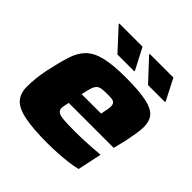

<svg xmlns="http://www.w3.org/2000/svg" viewBox="-184 -836 990 990"><g transform="rotate(45 310.5 -341.5)"><path d="M307 8Q198 8 136.5 -5Q75 -18 50 -47Q25 -76 25 -123Q25 -150 28 -182.5Q31 -215 39 -254Q55 -328 71 -379Q87 -430 117.5 -460.5Q148 -491 204 -504.5Q260 -518 353 -518Q451 -518 504 -506.5Q557 -495 578 -470Q599 -445 599 -403Q599 -384 595 -357.5Q591 -331 585.5 -303.5Q580 -276 574 -254L565 -217H237Q234 -202 231.5 -190.5Q229 -179 229 -171Q230 -156 241 -148Q252 -140 282 -137.5Q312 -135 367 -135Q389 -135 417.5 -136Q446 -137 478.5 -139Q511 -141 542 -144L514 -12Q492 -6 457.5 -1.5Q423 3 384 5.5Q345 8 307 8ZM252 -296H394L397 -311Q400 -327 402 -337.5Q404 -348 404 -357Q404 -372 397.5 -379.5Q391 -387 378.5 -388.5Q366 -390 344 -390Q319 -390 304 -387.5Q289 -385 280 -376Q271 -367 265 -348Q259 -329 252 -296ZM238 -571 132 -686V-691H301L361 -576V-571ZM461 -571 354 -686V-691H526L585 -576V-571Z"/></g></svg>

Font: Saira Expanded ExtraBold
Style: Italic
Weight: 800
Width: 7
Italic angle: -12°
Designer: Hector Gatti with collaboration of the Omnibus-Type team
Foundry: Omnibus-Type
Version: Version 1.101